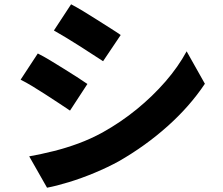

<svg xmlns="http://www.w3.org/2000/svg" viewBox="-20 -818 1040 894"><path d="M311 -798Q336 -785 367.5 -766Q399 -747 431 -726.5Q463 -706 492.5 -687.5Q522 -669 542 -655L460 -533Q438 -547 409 -566Q380 -585 348.5 -605Q317 -625 286.5 -643.5Q256 -662 231 -676ZM116 -90Q172 -100 230 -114.5Q288 -129 345 -150Q402 -171 457 -201Q543 -249 617 -309.5Q691 -370 750.5 -438.5Q810 -507 849 -579L934 -428Q864 -323 760.5 -230.5Q657 -138 533 -67Q482 -39 421 -13.5Q360 12 301 30Q242 48 199 56ZM156 -569Q182 -556 213.5 -537Q245 -518 277 -498Q309 -478 338 -459.5Q367 -441 387 -427L306 -303Q284 -318 255 -337Q226 -356 194.5 -376.5Q163 -397 132.5 -415.5Q102 -434 76 -447Z"/></svg>

Font: Noto Sans KR ExtraBold
Style: Regular
Weight: 800
Designer: Ryoko NISHIZUKA  (kana, bopomofo & ideographs); Paul D. Hunt (Latin, Greek & Cyrillic); Sandoll Communications , Soo-you
Foundry: Adobe
Version: Version 2.004-H2;hotconv 1.0.118;makeotfexe 2.5.65603